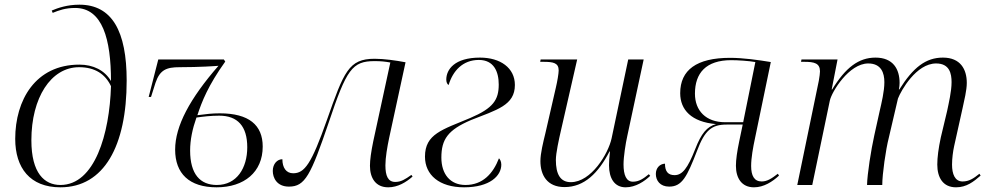

<svg xmlns="http://www.w3.org/2000/svg" viewBox="-20 -790 4224 820"><path d="M238 10C424 10 521 -166 521 -446C521 -656 459 -770 319 -770C267 -770 227 -756 201 -745L205 -735C232 -746 259 -756 301 -756C418 -756 454 -622 454 -444C427 -490 378 -514 319 -514C131 -514 45 -362 45 -197C45 -73 108 10 238 10ZM238 0C170 0 114 -50 114 -191C114 -372 197 -503 318 -503C386 -503 430 -473 454 -422C448 -219 385 0 238 0Z M905 10C1023 10 1102 -55 1102 -164C1102 -256 1043 -306 919 -306C886 -306 861 -303 823 -298C842 -356 869 -425 942 -527L936 -536H656L615 -376H625L644 -436C663 -492 691 -503 747 -503C833 -503 903 -508 913 -509C791 -369 728 -252 728 -151C728 -49 788 10 905 10ZM906 0C835 0 792 -46 792 -147C792 -193 802 -240 819 -288C848 -292 880 -296 916 -296C995 -296 1036 -251 1036 -161C1036 -72 991 0 906 0Z M1638 10C1679 10 1715 -12 1742 -36L1737 -43C1710 -24 1693 -13 1668 -13C1637 -13 1626 -39 1626 -84C1626 -117 1634 -163 1642 -201L1712 -524C1670 -532 1620 -539 1580 -539C1469 -539 1449 -484 1376 -277C1310 -90 1281 -50 1232 -50C1202 -50 1186 -74 1186 -110C1164 -110 1145 -90 1145 -60C1145 -31 1162 7 1214 7C1283 7 1307 -41 1384 -267C1460 -494 1484 -529 1580 -529C1607 -529 1625 -527 1647 -523L1574 -186C1565 -142 1560 -107 1560 -82C1560 -30 1584 10 1638 10Z M1962 10C2072 10 2121 -39 2121 -87C2121 -101 2115 -110 2111 -114C2086 -49 2042 0 1968 0C1903 0 1865 -46 1865 -117C1865 -195 1893 -235 1991 -277C2102 -321 2179 -340 2179 -427C2179 -500 2117 -544 2030 -544C1921 -544 1886 -493 1886 -450C1886 -439 1890 -430 1896 -427C1914 -487 1956 -534 2025 -534C2090 -534 2110 -483 2110 -429C2110 -364 2087 -328 1988 -286C1869 -236 1795 -218 1795 -121C1795 -43 1856 10 1962 10Z M2652 10C2695 10 2733 -16 2757 -39L2751 -46C2728 -27 2709 -14 2683 -14C2655 -14 2643 -42 2643 -88C2643 -121 2652 -178 2659 -209L2729 -536H2663L2592 -199C2578 -134 2505 -12 2418 -12C2373 -12 2354 -46 2354 -107C2354 -136 2367 -195 2376 -234L2445 -536H2289L2287 -526H2301C2344 -526 2366 -521 2366 -489C2366 -476 2360 -441 2354 -416L2309 -220C2300 -183 2288 -135 2288 -102C2288 -43 2316 9 2391 9C2475 9 2535 -50 2583 -143H2585C2582 -117 2581 -97 2581 -84C2581 -29 2604 10 2652 10Z M3200 10C3242 10 3279 -14 3307 -40L3302 -48C3275 -27 3256 -15 3233 -15C3201 -15 3188 -40 3188 -81C3188 -116 3196 -160 3205 -202L3272 -525C3218 -534 3153 -543 3098 -543C2955 -543 2885 -491 2885 -392C2885 -321 2933 -269 3038 -260C2999 -249 2975 -220 2949 -153C2917 -71 2894 -42 2861 -42C2833 -42 2820 -58 2820 -91C2798 -90 2781 -73 2781 -47C2781 -19 2799 7 2838 7C2893 7 2914 -35 2957 -146C2990 -234 3020 -258 3083 -258H3152L3137 -186C3128 -143 3123 -108 3123 -82C3123 -30 3147 10 3200 10ZM3077 -268C2995 -268 2948 -317 2948 -390C2948 -478 2995 -533 3103 -533C3131 -533 3178 -530 3206 -525L3154 -268Z M4063 10C4108 10 4138 -14 4168 -40L4163 -48C4137 -27 4118 -15 4091 -15C4058 -15 4046 -47 4046 -87C4046 -113 4050 -143 4055 -166L4091 -328C4098 -361 4109 -404 4109 -436C4109 -494 4082 -544 4007 -544C3934 -544 3880 -502 3821 -408H3819C3821 -418 3822 -427 3822 -436C3822 -494 3795 -544 3719 -544C3647 -544 3591 -501 3534 -408H3532L3557 -536H3403L3401 -526H3415C3458 -526 3482 -520 3482 -485C3482 -478 3480 -462 3477 -445L3385 0H3449L3524 -360C3532 -398 3606 -519 3688 -519C3744 -519 3757 -478 3757 -439C3757 -400 3745 -351 3737 -316L3714 -212C3700 -149 3684 -47 3683 0H3748C3748 -46 3763 -152 3776 -202L3815 -369C3828 -403 3893 -519 3978 -519C4036 -519 4044 -475 4044 -439C4044 -400 4032 -350 4025 -316L3998 -203C3988 -156 3983 -118 3983 -87C3983 -32 4007 10 4063 10Z"/></svg>

Font: Noto Serif Display Light
Style: Italic
Weight: 300
Italic angle: -12°
Designer: Monotype Design Team
Foundry: Monotype Imaging Inc.
Version: Version 2.009